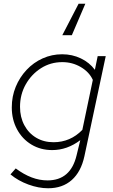

<svg xmlns="http://www.w3.org/2000/svg" viewBox="-20 -792 604 1026"><path d="M237 214Q186 214 131.5 194Q77 174 36 140L64 108Q107 140 149 156Q191 172 234 172Q357 172 389 39L409 -43Q339 10 259 10Q197 10 148 -19.5Q99 -49 71 -101Q43 -153 43 -218Q43 -277 64 -328Q85 -379 122 -418.5Q159 -458 208 -480Q257 -502 312 -502Q366 -502 412 -480Q458 -458 487 -419L502 -492H545L431 43Q413 126 363.5 170Q314 214 237 214ZM266 -32Q356 -32 420 -98L476 -365Q457 -407 412 -433.5Q367 -460 313 -460Q250 -460 199 -427.5Q148 -395 117.5 -341Q87 -287 87 -221Q87 -166 110 -123Q133 -80 173.5 -56Q214 -32 266 -32ZM436 -772 364 -604H313L400 -772Z"/></svg>

Font: Red Hat Display
Style: Italic
Weight: 300
Italic angle: -12°
Designer: Pentagram, MCKL
Foundry: Pentagram, MCKL
Version: Version 1.023